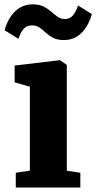

<svg xmlns="http://www.w3.org/2000/svg" viewBox="-30 -838 430 858"><path d="M103.5 -75.5V-450.5L35.5 -470V-545L236 -569H238L268.5 -548V-75L329 -66V0H40.5V-66ZM-9.5 -703Q6 -757.5 38.2 -788Q70.5 -818.5 116 -818.5Q145.5 -818.5 164.8 -808.8Q184 -799 198.5 -786.2Q213 -773.5 226.8 -763.5Q240.5 -753.5 259 -753Q282.5 -752.5 296.5 -769.8Q310.5 -787 318.5 -813.5L380.5 -775Q365 -720.5 333.2 -689.8Q301.5 -659 255.5 -659Q226 -659 207.2 -669Q188.5 -679 174.8 -691.8Q161 -704.5 147 -714.5Q133 -724.5 113 -724.5Q88.5 -724.5 74.8 -707.8Q61 -691 52.5 -664.5Z"/></svg>

Font: Merriweather Black
Style: Regular
Weight: 900
Designer: Eben Sorkin
Foundry: Eben Sorkin
Version: Version 2.200;gftools[0.9.31]